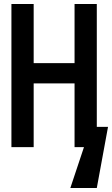

<svg xmlns="http://www.w3.org/2000/svg" viewBox="-20 -734 559 958"><path d="M37 0H148V-318H352V0H399L331 204H463L519 -101H463V-714H352V-419H148V-714H37Z"/></svg>

Font: Noto Sans Mono ExtraCondensed SemiBold
Style: Regular
Weight: 600
Width: 2
Designer: Monotype Design Team
Foundry: Monotype Imaging Inc.
Version: Version 2.014